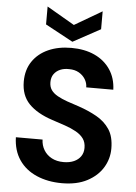

<svg xmlns="http://www.w3.org/2000/svg" viewBox="-61 -967 725 1025"><g transform="rotate(5 301.5 -454.5)"><path d="M310 12Q234 12 174 -14Q114 -40 80 -90Q46 -140 44 -211H187Q188 -180 203 -155Q218 -130 245 -115.5Q272 -101 309 -101Q341 -101 364.5 -111.5Q388 -122 401 -141Q414 -160 414 -186Q414 -216 399.5 -236Q385 -256 359 -270.5Q333 -285 299.5 -296.5Q266 -308 229 -320Q147 -347 103.5 -392Q60 -437 60 -511Q60 -574 90.5 -619Q121 -664 174.5 -688Q228 -712 298 -712Q369 -712 422.5 -687.5Q476 -663 507 -617Q538 -571 540 -509H395Q395 -532 382.5 -552.5Q370 -573 348 -585.5Q326 -598 296 -598Q269 -599 248 -590Q227 -581 214.5 -563.5Q202 -546 202 -520Q202 -495 214 -478Q226 -461 248.5 -448.5Q271 -436 300.5 -425.5Q330 -415 365 -404Q418 -386 461.5 -361.5Q505 -337 531 -298Q557 -259 557 -195Q557 -140 528.5 -93Q500 -46 445 -17Q390 12 310 12ZM300 -745 152 -825V-921L300 -835L447 -921V-825Z"/></g></svg>

Font: DM Sans 16pt
Style: Bold
Weight: 700
Version: Version 4.004;gftools[0.9.30]